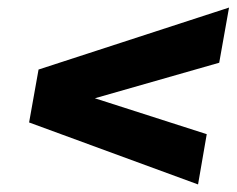

<svg xmlns="http://www.w3.org/2000/svg" viewBox="-20 -588 626 508"><path d="M504 -100 527 -233 231 -328 560 -422 586 -568 82 -404 57 -264Z"/></svg>

Font: Celebes ExtraBold
Style: Italic
Weight: 800
Italic angle: -10°
Designer: Anugrah Pasau
Foundry: Lafontype
Version: Version 1.000